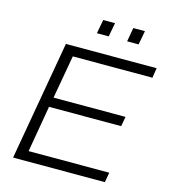

<svg xmlns="http://www.w3.org/2000/svg" viewBox="-125 -967 942 1067"><g transform="rotate(15 346.0 -434.0)"><path d="M50 0 170 -686H692L683 -629H225L181 -380H595L585 -324H170L124 -57H588L578 0ZM321 -788 336 -868H404L389 -788ZM495 -788 509 -868H576L561 -788Z"/></g></svg>

Font: Archivo SemiBold ExtraLight
Style: Italic
Weight: 250
Italic angle: -10°
Version: Version 2.001